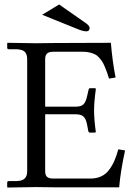

<svg xmlns="http://www.w3.org/2000/svg" viewBox="-20 -838 610 859"><path d="M244.6 -817.9 365.7 -733.4Q380.9 -722.2 380.9 -712.4Q380.9 -697.8 366.2 -697.8Q351.1 -697.8 323.2 -709.5L168.5 -772ZM353 -606.4H218.3Q199.7 -606.4 190.9 -598.9Q182.1 -591.3 182.1 -573.7V-360.8H318.8Q343.3 -360.8 353.5 -371.3Q363.8 -381.8 369.1 -405.3L376 -435.1Q377 -443.4 383.3 -443.4H405.3Q408.7 -443.4 408.7 -439Q400.9 -381.8 400.9 -343.8Q400.9 -302.7 408.7 -248L406.2 -244.6H383.3Q376 -244.6 375 -252L369.1 -282.7Q364.7 -305.7 353.8 -316.2Q342.8 -326.7 318.8 -326.7H182.1V-71.8Q182.1 -53.2 191.2 -46.1Q200.2 -39.1 218.3 -39.1H383.8Q411.1 -39.1 432.4 -48.8Q453.6 -58.6 468 -77.9Q482.4 -97.2 491.7 -118.7Q501 -140.1 509.3 -169.9L539.6 -165Q518.6 -68.4 513.2 0H219.2L141.6 -1L13.7 1L12.2 -1V-21Q12.2 -27.8 20 -27.8H49.8Q78.6 -27.8 90.1 -38.8Q101.6 -49.8 101.6 -71.8V-572.8Q101.6 -596.7 89.8 -607.2Q78.1 -617.7 49.8 -617.7H20Q12.2 -617.7 12.2 -624.5V-644.5L14.2 -646.5L142.1 -644.5L219.7 -645.5L476.1 -646.5Q482.4 -566.9 497.1 -491.2L467.8 -486.3Q461.9 -504.9 458.5 -514.9Q455.1 -524.9 448.7 -539.8Q442.4 -554.7 437 -562.7Q431.6 -570.8 423.1 -580.6Q414.6 -590.3 404.8 -595Q395 -599.6 381.8 -603Q368.7 -606.4 353 -606.4Z"/></svg>

Font: Libertinage
Style: b
Weight: 400
Designer: OSP
Foundry: OSP
Version: Version 1.0; 2008; OFL relea